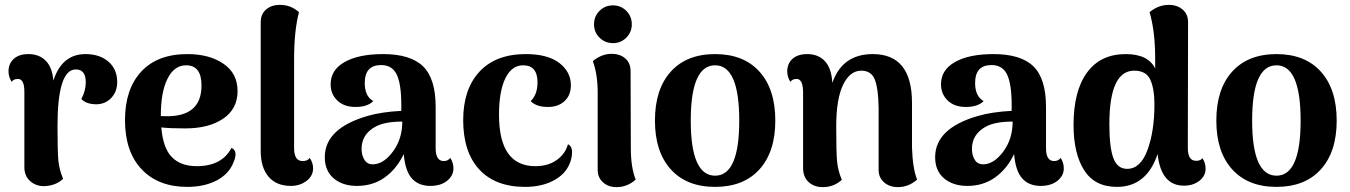

<svg xmlns="http://www.w3.org/2000/svg" viewBox="-20 -753 5540 788"><path d="M331 -531Q389 -531 425 -500Q461 -469 461 -416Q461 -377 437 -351.5Q413 -326 377 -325Q333 -325 314 -347Q332 -380 332 -416Q332 -468 291 -468Q216 -468 216 -235Q216 -132 219.5 -94.5Q223 -57 239 -19Q208 10 160 11Q127 11 103.5 -10Q80 -31 80 -67V-376Q80 -429 54 -429Q35 -429 28 -417Q15 -437 15 -460Q15 -492 36.5 -511.5Q58 -531 97 -531Q141 -531 168 -503.5Q195 -476 199 -422Q234 -531 331 -531Z M930 -146Q958 -134 939 -88Q920 -39 869.5 -12.5Q819 14 748 14Q630 14 561.5 -58Q493 -130 493 -260Q493 -387 559.5 -459Q626 -531 749 -531Q839 -531 897 -491.5Q955 -452 955 -379Q955 -306 896 -266Q837 -226 740 -226Q677 -226 642 -230Q649 -145 685.5 -108Q722 -71 787 -71Q891 -71 930 -146ZM744 -485Q695 -485 667.5 -430Q640 -375 640 -278V-277Q646 -276 659 -276Q807 -273 807 -402Q807 -485 744 -485Z M1174 10Q1114 10 1082 -28Q1050 -66 1050 -133V-662Q1050 -695 1072 -714Q1094 -733 1129 -733Q1174 -733 1207 -703Q1187 -628 1187 -508V-145Q1187 -92 1222 -92Q1243 -92 1251 -105Q1265 -85 1265 -62Q1265 -31 1238 -10.5Q1211 10 1174 10Z M1828 -105Q1841 -85 1841 -62Q1841 -32 1815 -11Q1789 10 1746 10Q1698 10 1670.5 -20.5Q1643 -51 1637 -121Q1609 -61 1560 -25.5Q1511 10 1445 10Q1386 10 1349.5 -21Q1313 -52 1313 -108Q1313 -226 1488 -277Q1547 -294 1627 -298V-323Q1627 -407 1608.5 -446.5Q1590 -486 1544 -486Q1477 -486 1477 -412Q1477 -358 1512 -338Q1488 -314 1439 -314Q1392 -314 1364.5 -340.5Q1337 -367 1337 -407Q1337 -466 1394.5 -498.5Q1452 -531 1552 -531Q1665 -531 1716.5 -480.5Q1768 -430 1768 -314V-145Q1768 -92 1801 -92Q1819 -92 1828 -105ZM1517 -79Q1558 -83 1594.5 -133.5Q1631 -184 1631 -254Q1557 -254 1519 -232Q1464 -201 1464 -142Q1464 -114 1477 -95Q1490 -76 1517 -79Z M2135 14Q2013 14 1947 -57.5Q1881 -129 1881 -260Q1881 -387 1948 -459Q2015 -531 2138 -531Q2228 -531 2275.5 -494.5Q2323 -458 2323 -403Q2323 -362 2297 -338Q2271 -314 2229 -314Q2181 -314 2158 -338Q2186 -365 2186 -415Q2186 -485 2127 -485Q2080 -485 2054 -431.5Q2028 -378 2028 -282Q2028 -71 2177 -71Q2229 -71 2264.5 -96Q2300 -121 2311 -161Q2336 -150 2324 -99Q2310 -46 2259 -16Q2208 14 2135 14Z M2496 -576Q2463 -576 2440.5 -598.5Q2418 -621 2418 -653Q2418 -686 2440.5 -708.5Q2463 -731 2496 -731Q2528 -731 2550.5 -708.5Q2573 -686 2573 -653Q2573 -621 2550.5 -598.5Q2528 -576 2496 -576ZM2569 -146Q2569 -65 2589 -16Q2555 15 2510 15Q2477 15 2455 -4.5Q2433 -24 2433 -56V-371Q2433 -449 2413 -502Q2449 -532 2490 -532Q2525 -532 2546.5 -513Q2568 -494 2568 -461Z M2668 -258Q2668 -387 2733 -459Q2798 -531 2915 -531Q3032 -531 3097 -459Q3162 -387 3162 -258Q3162 -130 3097 -58Q3032 14 2915 14Q2798 14 2733 -58Q2668 -130 2668 -258ZM2915 -32Q3014 -32 3014 -258Q3014 -485 2915 -485Q2815 -485 2815 -258Q2815 -32 2915 -32Z M3723 -146Q3726 -60 3744 -16Q3709 15 3665 15Q3631 15 3608.5 -4.5Q3586 -24 3586 -56V-309Q3585 -389 3570.5 -426Q3556 -463 3515 -463Q3468 -463 3440 -404.5Q3412 -346 3412 -235Q3412 -128 3415.5 -90.5Q3419 -53 3435 -15Q3402 15 3357 15Q3321 15 3298.5 -6Q3276 -27 3276 -63V-376Q3275 -429 3250 -429Q3231 -429 3224 -417Q3211 -437 3211 -460Q3211 -492 3232.5 -511.5Q3254 -531 3293 -531Q3339 -531 3366 -501.5Q3393 -472 3396 -413Q3437 -531 3562 -531Q3723 -531 3723 -331Z M4333 -105Q4346 -85 4346 -62Q4346 -32 4320 -11Q4294 10 4251 10Q4203 10 4175.5 -20.5Q4148 -51 4142 -121Q4114 -61 4065 -25.5Q4016 10 3950 10Q3891 10 3854.5 -21Q3818 -52 3818 -108Q3818 -226 3993 -277Q4052 -294 4132 -298V-323Q4132 -407 4113.5 -446.5Q4095 -486 4049 -486Q3982 -486 3982 -412Q3982 -358 4017 -338Q3993 -314 3944 -314Q3897 -314 3869.5 -340.5Q3842 -367 3842 -407Q3842 -466 3899.5 -498.5Q3957 -531 4057 -531Q4170 -531 4221.5 -480.5Q4273 -430 4273 -314V-145Q4273 -92 4306 -92Q4324 -92 4333 -105ZM4022 -79Q4063 -83 4099.5 -133.5Q4136 -184 4136 -254Q4062 -254 4024 -232Q3969 -201 3969 -142Q3969 -114 3982 -95Q3995 -76 4022 -79Z M4915 -104Q4928 -84 4928 -61Q4928 -31 4902.5 -11Q4877 9 4839 9Q4745 9 4731 -121Q4686 14 4564 14Q4473 14 4429.5 -54.5Q4386 -123 4386 -240Q4386 -380 4441.5 -455.5Q4497 -531 4600 -531Q4692 -531 4721 -472V-513Q4721 -625 4698 -703Q4734 -733 4777 -733Q4811 -733 4833.5 -714Q4856 -695 4856 -662L4855 -145Q4855 -93 4889 -93Q4908 -93 4915 -104ZM4606 -60Q4661 -60 4689.5 -137.5Q4718 -215 4718 -324Q4718 -389 4701 -426Q4684 -463 4635 -463Q4533 -463 4533 -243Q4533 -148 4549.5 -104Q4566 -60 4606 -60Z M4972 -258Q4972 -387 5037 -459Q5102 -531 5219 -531Q5336 -531 5401 -459Q5466 -387 5466 -258Q5466 -130 5401 -58Q5336 14 5219 14Q5102 14 5037 -58Q4972 -130 4972 -258ZM5219 -32Q5318 -32 5318 -258Q5318 -485 5219 -485Q5119 -485 5119 -258Q5119 -32 5219 -32Z"/></svg>

Font: Arima Koshi Bold
Style: Regular
Weight: 700
Designer: Joana Correia and Natanael Gama
Foundry: NDISCOVER
Version: Version 1.019;PS 001.019;hotconv 1.0.88;makeotf.lib2.5.64775